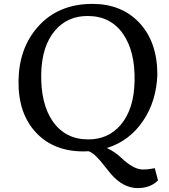

<svg xmlns="http://www.w3.org/2000/svg" viewBox="-20 -776 874 992"><path d="M439 5.4Q425.3 6.3 411.6 6.3Q258.8 6.3 168 -88.9Q72.8 -189 75.7 -360.4Q78.6 -528.8 176.8 -638.7Q281.2 -755.9 458 -755.9Q606.9 -755.9 699.2 -659.2Q793 -559.6 793 -390.1Q788.1 -255.4 721.7 -155.3Q651.4 -48.3 532.2 -11.2Q576.2 9.8 606.9 39.6Q667 96.7 712.9 99.6Q739.7 101.1 779.8 92.8L796.4 156.2Q756.8 195.8 691.4 195.8Q615.7 195.8 552.2 121.6Q535.2 101.6 521.5 83.7Q507.8 65.9 497.1 53.5Q486.3 41 476.6 31.7Q458 13.7 439 5.4ZM192.9 -393.6Q191.4 -317.9 206.3 -256.1Q221.2 -194.3 252 -149.9Q317.4 -55.7 436 -55.7Q539.6 -55.7 603.5 -130.9Q673.3 -212.9 675.3 -358.9Q678.2 -510.3 616.2 -600.1Q552.2 -693.4 432.6 -693.4Q329.1 -693.4 265.1 -619.1Q195.8 -539.1 192.9 -393.6Z"/></svg>

Font: HeadlandOne
Style: Regular
Weight: 400
Designer: Gary Lonergan
Foundry: Sorkin Type Co.
Version: Version 1.002